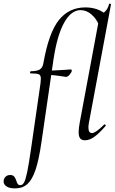

<svg xmlns="http://www.w3.org/2000/svg" viewBox="-123 -767 637 1062"><path d="M-103 237Q-103 222 -93 211.5Q-83 201 -67 201Q-52 201 -45 209Q-38 217 -33 232Q-29 245 -24.5 251Q-20 257 -10 257Q2 257 10.5 241.5Q19 226 28 182Q37 138 50 47L101 -306Q103 -326 103 -332Q103 -351 92 -356Q81 -361 46 -361Q43 -361 43 -366Q43 -368 44.5 -370.5Q46 -373 47 -373Q82 -373 97.5 -383Q113 -393 117 -418Q147 -587 203 -656.5Q259 -726 349 -726Q414 -726 459 -691L424 -628Q412 -661 384 -686Q356 -711 323 -711Q270 -711 231.5 -641Q193 -571 173 -439L106 21Q92 118 73.5 172.5Q55 227 28.5 251Q2 275 -40 275Q-71 275 -87 264Q-103 253 -103 237ZM131 -353 133 -376Q162 -376 242 -381Q260 -383 267 -383Q274 -383 274 -376Q274 -368 262 -354Q250 -340 240 -342Q232 -343 199 -348Q166 -353 131 -353ZM312 -36Q312 -58 318 -89L430 -690Q445 -690 459.5 -704.5Q474 -719 480 -744Q481 -748 486.5 -746.5Q492 -745 491 -743L369 -89Q366 -73 366 -62Q366 -31 386 -31Q406 -31 452 -77Q454 -79 456 -79Q459 -79 461 -75.5Q463 -72 460 -69Q425 -29 398.5 -10Q372 9 347 9Q329 9 320.5 -1.5Q312 -12 312 -36Z"/></svg>

Font: Cormorant Garamond
Style: Italic
Weight: 400
Italic angle: -10°
Designer: Christian Thalmann (Catharsis Fonts)
Foundry: Catharsis Fonts
Version: Version 4.000